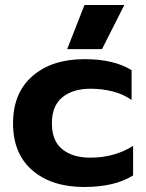

<svg xmlns="http://www.w3.org/2000/svg" viewBox="-20 -731 583 766"><path d="M317 -711H476L387 -535H248ZM32 -239Q32 -360 109.5 -427.5Q187 -495 317 -495Q435 -495 505 -451V-332Q473 -355 430.5 -366Q388 -377 341 -377Q271 -377 229 -343Q187 -309 187 -239Q187 -169 228.5 -135.5Q270 -102 340 -102Q437 -102 511 -149V-31Q437 15 316 15Q186 15 109 -51.5Q32 -118 32 -239Z"/></svg>

Font: Prompt SemiBold
Style: Regular
Weight: 600
Designer: Katatrad Team
Foundry: CadsonDemak
Version: Version 1.000